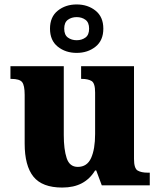

<svg xmlns="http://www.w3.org/2000/svg" viewBox="-20 -834 720 864"><path d="M260 10Q170 10 130.5 -39Q91 -88 91 -188V-407Q91 -450 79.5 -464.5Q68 -479 31 -479H27V-536H267V-226Q267 -162 280 -122.5Q293 -83 330 -83Q372 -83 390 -123Q408 -163 408 -231V-418Q408 -460 392 -469.5Q376 -479 349 -479H345V-536H583V-119Q583 -76 599.5 -66.5Q616 -57 644 -57H654V0H438L413 -67H408Q385 -29 348.5 -9.5Q312 10 260 10ZM325 -596Q275 -596 240 -624Q205 -652 205 -705Q205 -758 240 -786Q275 -814 325 -814Q375 -814 410 -786Q445 -758 445 -705Q445 -652 410 -624Q375 -596 325 -596ZM325 -653Q348 -653 364.5 -665Q381 -677 381 -705Q381 -733 364.5 -745Q348 -757 325 -757Q302 -757 285.5 -745Q269 -733 269 -705Q269 -677 285.5 -665Q302 -653 325 -653Z"/></svg>

Font: Noto Serif Devanagari ExtraBold
Style: Regular
Weight: 800
Designer: Universal Thirst, Indian Type Foundry and the Monotype Design Team
Foundry: Monotype Imaging Inc.
Version: Version 2.004; ttfautohint (v1.8.4.7-5d5b)